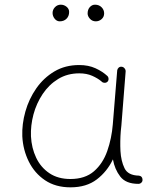

<svg xmlns="http://www.w3.org/2000/svg" viewBox="-20 -781 679 811"><path d="M277.3 -24.9Q339.4 -24.9 377 -57.6Q414.6 -90.3 433.1 -143.3Q451.7 -196.3 456.5 -255.9L475.1 -483.9Q476.1 -490.7 481.4 -495.4Q486.8 -500 494.1 -499Q501 -498.5 506.1 -492.4Q511.2 -486.3 510.7 -479L492.7 -251Q491.7 -238.8 490.2 -227.1Q486.8 -184.6 488.8 -143.1Q491.2 -101.1 505.9 -70.6Q520.5 -40 566.9 -39.1Q581.5 -37.1 582 -22Q582.5 -14.6 577.1 -9.5Q571.8 -4.4 564.5 -4.4Q511.7 -4.4 488 -35.2Q464.4 -65.9 457 -107.9Q432.6 -56.6 388.9 -23.2Q345.2 10.3 277.8 10.3Q214.8 10.3 170.4 -19.5Q126 -49.3 101.6 -98.6Q77.1 -147.9 74.2 -205.6Q72.3 -256.8 87.2 -309.8Q102.1 -362.8 133.1 -407.5Q164.1 -452.1 209.7 -479.2Q255.4 -506.3 314.5 -506.3Q353.5 -506.3 383.3 -492.7Q413.1 -479 433.6 -460Q438.5 -455.1 438.5 -447.3Q438.5 -439.5 433.1 -435.1Q428.2 -430.7 420.4 -431.4Q412.6 -432.1 408.2 -437.5Q393.1 -450.2 369.6 -460.7Q346.2 -471.2 314.9 -471.2Q264.6 -471.2 225.6 -447.3Q186.5 -423.3 160.2 -383.8Q133.8 -344.2 121.3 -297.4Q108.9 -250.5 110.8 -205.1Q113.3 -155.8 132.8 -114.7Q152.3 -73.7 188.7 -49.3Q225.1 -24.9 277.3 -24.9ZM419.9 -724.6Q419.9 -709.5 409.2 -700.2Q398.4 -690.9 384.8 -690.9Q369.6 -690.9 359.9 -701.7Q350.1 -712.4 350.1 -724.1Q350.1 -740.7 359.4 -751Q368.7 -761.2 381.3 -761.2Q398.4 -761.2 409.2 -750.2Q419.9 -739.3 419.9 -724.6ZM272 -730.5Q272 -712.9 261 -701.9Q250 -690.9 232.4 -690.9Q219.7 -690.9 210.9 -701.9Q202.1 -712.9 202.1 -726.1Q202.1 -740.2 212.2 -750.7Q222.2 -761.2 236.8 -761.2Q250.5 -761.2 261.2 -752.4Q272 -743.7 272 -730.5Z"/></svg>

Font: Mikhak-DS1-FD ExtraLight
Style: Regular
Weight: 200
Designer: Amin Abedi
Version: Version 3.2